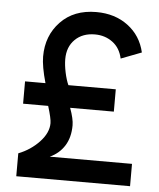

<svg xmlns="http://www.w3.org/2000/svg" viewBox="-52 -757 663 801"><g transform="rotate(5 280.0 -356.0)"><path d="M46 -96Q97 -116 133 -154.2Q169 -192.5 169 -233Q169 -252.5 153 -304H48V-397.5H133.5Q114 -466.5 114 -507.5Q114 -595 169.8 -653.2Q225.5 -711.5 319.5 -711.5Q397.5 -711.5 452.2 -670.5Q507 -629.5 523 -560L437 -527Q427.5 -571 395.8 -594.5Q364 -618 322 -618Q270 -618 238.5 -587Q207 -556 207 -505Q207 -479.5 213.5 -449Q220 -418.5 229.5 -397.5H428V-304H245Q261.5 -259 261.5 -232Q261.5 -181.5 239.5 -146.5Q217.5 -111.5 178 -93.5H522.5V0H46Z"/></g></svg>

Font: HK Grotesk SemiBold
Style: Regular
Weight: 600
Designer: Alfredo Marco Pradil
Foundry: Hanken Design Co.
Version: Version 3.001;FEAKit 1.0